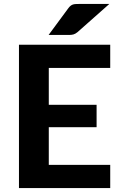

<svg xmlns="http://www.w3.org/2000/svg" viewBox="-20 -952 614 972"><path d="M227 -608V-421.5H469V-308H227V-117.5H538V0H76V-725.5H538V-608ZM533.5 -932 372 -789Q366.5 -784.5 361.5 -781.8Q356.5 -779 351.2 -777.5Q346 -776 339.8 -775.5Q333.5 -775 326 -775H226L326 -910.5Q331.5 -918 336.8 -922.2Q342 -926.5 348.2 -928.8Q354.5 -931 362.5 -931.5Q370.5 -932 381 -932Z"/></svg>

Font: LatoLatin Heavy
Style: Regular
Weight: 800
Designer: Lukasz Dziedzic with Adam Twardoch and Botio Nikoltchev
Foundry: tyPoland Lukasz Dziedzic
Version: Version 2.015; 2015-08-06; http://www.latofonts.com/